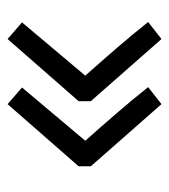

<svg xmlns="http://www.w3.org/2000/svg" viewBox="11 -538 456 519"><g transform="rotate(90 239.5 -278.0)"><path d="M429 -262V-295L261 -486L215 -450C259 -394 313 -333 360 -280L216 -109L261 -70ZM253 -262V-295L85 -486L39 -450C83 -394 137 -333 184 -280L40 -109L85 -70Z"/></g></svg>

Font: Spoqa Han Sans Neo
Style: Regular
Weight: 400
Designer: [Spoqa Han Sans Neo] Dong-huui Kim ___ Younghwa Kang ___ Yujin Lee ___ [Noto Sans] Ryoko NISHIZUKA ____ (kana & ideograp
Foundry: Spoqa (http://www.spoqa-han-sans.com)
Version: Version 1.100;hotconv 1.0.109;makeotfexe 2.5.65596